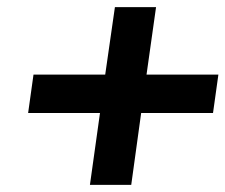

<svg xmlns="http://www.w3.org/2000/svg" viewBox="-20 -520 634 540"><path d="M594.2 -310.1 579.1 -202.1H377L349.1 0H232.9L261.2 -202.1H59.1L74.2 -310.1H275.9L303.2 -500H418.9L392.1 -310.1Z"/></svg>

Font: Fivo Sans Modern
Style: Italic
Weight: 700
Designer: Alexander Slobzheninov
Foundry: Alexander Slobzheninov
Version: 1.0